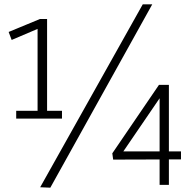

<svg xmlns="http://www.w3.org/2000/svg" viewBox="-20 -856 893 889"><path d="M170 -729 154 -742V-307H198V-768H165L20 -708L34 -671ZM55 -307H267V-343H55ZM685 -836H641L166 11L213 13ZM719 0V-420H732L545 -146L534 -155H818V-118L504 -117L500 -146L716 -463H762V0Z"/></svg>

Font: Yaldevi ExtraLight
Style: Regular
Weight: 200
Designer: Sol Matas, Rajitha Manaperi, Kosala Senevirathne
Foundry: Mooniak
Version: Version 1.100